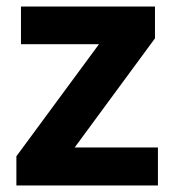

<svg xmlns="http://www.w3.org/2000/svg" viewBox="-20 -566 533 586"><path d="M462 0H30V-89L282 -431H44V-546H453V-449L208 -116H462Z"/></svg>

Font: Noto Sans Khmer UI
Style: Bold
Weight: 700
Designer: Danh Hong and the Monotype Design Team
Foundry: Monotype Imaging Inc.
Version: Version 2.002; ttfautohint (v1.8.4.7-5d5b)